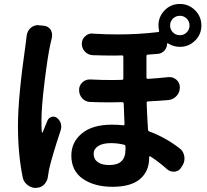

<svg xmlns="http://www.w3.org/2000/svg" viewBox="-20 -890 1040 966"><path d="M114.3 -710.9Q117.2 -734.4 134.8 -750Q151.4 -763.7 170.9 -763.7Q173.8 -763.7 176.8 -762.7L199.2 -760.7Q221.7 -758.8 234.4 -741.2Q242.2 -727.5 242.2 -713.9Q242.2 -707 241.2 -701.2Q236.3 -682.6 233.4 -668Q220.7 -611.3 204.6 -481.9Q188.5 -352.5 188.5 -284.2Q188.5 -243.2 190.4 -224.6Q191.4 -222.7 192.9 -222.7Q194.3 -222.7 194.3 -223.6Q203.1 -245.1 219.7 -285.2Q226.6 -298.8 240.7 -302.2Q254.9 -305.7 266.6 -296.9Q281.2 -285.2 286.1 -268.6Q288.1 -260.7 288.1 -252Q288.1 -243.2 285.2 -234.4Q240.2 -98.6 226.6 -36.1Q223.6 -21.5 221.7 -5.9Q219.7 18.6 204.1 36.1Q188.5 53.7 166 54.7Q163.1 55.7 160.2 55.7Q138.7 55.7 120.1 42Q99.6 27.3 94.7 3.9Q70.3 -113.3 70.3 -256.8Q70.3 -401.4 109.4 -670.9Q112.3 -692.4 114.3 -710.9ZM884.8 -810.5Q864.3 -810.5 850.1 -796.4Q835.9 -782.2 835.9 -761.7Q835.9 -741.2 850.1 -727.1Q864.3 -712.9 884.8 -712.9Q905.3 -712.9 919.4 -727.1Q933.6 -741.2 933.6 -761.7Q933.6 -782.2 919.4 -796.4Q905.3 -810.5 884.8 -810.5ZM611.3 -136.7V-152.3Q611.3 -160.2 603.5 -162.1Q571.3 -169.9 538.1 -169.9Q497.1 -169.9 474.1 -155.3Q451.2 -140.6 451.2 -116.2Q451.2 -88.9 472.2 -74.2Q493.2 -59.6 530.3 -59.6Q611.3 -59.6 611.3 -136.7ZM825.2 -671.9Q823.2 -672.9 821.8 -671.9Q820.3 -670.9 820.3 -668.9Q820.3 -649.4 807.1 -635.3Q793.9 -621.1 775.4 -619.1Q750 -617.2 724.6 -615.2Q716.8 -615.2 716.8 -607.4V-500Q716.8 -493.2 724.6 -493.2Q771.5 -496.1 828.1 -502Q831.1 -502 834 -502Q852.5 -502 868.2 -488.3Q884.8 -473.6 884.8 -450.2Q884.8 -425.8 868.7 -407.7Q852.5 -389.6 828.1 -386.7Q783.2 -382.8 725.6 -379.9Q717.8 -379.9 717.8 -373Q719.7 -318.4 724.6 -238.3Q724.6 -231.4 731.4 -228.5Q811.5 -199.2 883.8 -143.6Q903.3 -128.9 907.2 -103.5Q908.2 -97.7 908.2 -92.8Q908.2 -74.2 898.4 -57.6L892.6 -48.8Q881.8 -29.3 859.4 -26.4Q855.5 -26.4 852.5 -26.4Q835 -26.4 821.3 -38.1Q778.3 -76.2 736.3 -103.5Q734.4 -104.5 732.4 -103.5Q730.5 -102.5 730.5 -99.6V-96.7Q730.5 -28.3 684.6 10.7Q638.7 49.8 545.9 49.8Q455.1 49.8 397 9.8Q338.9 -30.3 338.9 -107.4Q338.9 -174.8 392.1 -218.8Q445.3 -262.7 542 -262.7Q574.2 -262.7 599.6 -259.8Q607.4 -258.8 606.4 -266.6Q603.5 -329.1 602.5 -369.1Q601.6 -376 594.7 -376Q560.5 -375 529.3 -375Q478.5 -375 435.5 -377Q411.1 -377 394.5 -394.5Q377.9 -412.1 377.9 -437.5Q377.9 -460 394.5 -475.6Q410.2 -490.2 430.7 -490.2Q432.6 -490.2 434.6 -490.2Q491.2 -487.3 545.9 -487.3Q570.3 -487.3 593.8 -488.3Q600.6 -488.3 600.6 -495.1V-603.5Q600.6 -611.3 593.8 -611.3Q575.2 -610.4 556.6 -610.4Q502.9 -610.4 447.3 -612.3Q423.8 -613.3 407.7 -629.9Q391.6 -646.5 391.6 -669.9Q391.6 -692.4 408.2 -707Q422.9 -721.7 443.4 -721.7Q445.3 -721.7 447.3 -720.7Q511.7 -716.8 574.2 -716.8Q677.7 -716.8 774.4 -728.5Q782.2 -728.5 780.3 -736.3Q777.3 -750 777.3 -761.7Q777.3 -806.6 808.6 -838.4Q839.8 -870.1 884.8 -870.1Q929.7 -870.1 961.4 -838.4Q993.2 -806.6 993.2 -761.7Q993.2 -716.8 961.4 -685.5Q929.7 -654.3 884.8 -654.3Q852.5 -654.3 825.2 -671.9Z"/></svg>

Font: Gen Jyuu Gothic Monospace Bold
Style: Bold
Weight: 700
Designer: [Source Han Sans]
Ryoko NISHIZUKA  (kana & ideographs); Paul D. Hunt (Latin, Greek & Cyrillic); Wenlong ZHANG  (bopomofo
Version: Version 1.002.20150607